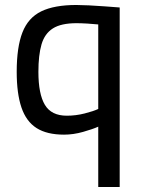

<svg xmlns="http://www.w3.org/2000/svg" viewBox="-20 -530 569 770"><path d="M374 220V-22Q352 -12 313 -1Q274 10 237 10Q168 10 126.5 -16.5Q85 -43 66 -99Q47 -155 47 -242Q47 -341 70 -400Q93 -459 145.5 -484.5Q198 -510 286 -510Q306 -510 336.5 -508.5Q367 -507 400.5 -504.5Q434 -502 460 -500V220ZM248 -66Q284 -66 319.5 -75Q355 -84 374 -93V-432Q356 -434 330 -435.5Q304 -437 287 -437Q225 -437 192 -416Q159 -395 146.5 -352Q134 -309 134 -242Q134 -153 160 -109.5Q186 -66 248 -66Z"/></svg>

Font: Cairo Medium
Style: Regular
Weight: 500
Designer: Mohamed Gaber, Accademia di Belle Arti di Urbino
Foundry: Kief Type Foundry, Accademia di Belle Arti di Urbino
Version: Version 3.117